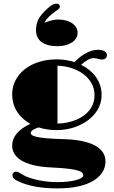

<svg xmlns="http://www.w3.org/2000/svg" viewBox="-20 -854 623 1047"><path d="M46.4 -60.1C46.4 2.9 106.9 51.8 257.8 59.1C427.2 66.4 434.1 85.9 434.1 104C434.1 117.7 388.7 139.2 292.5 139.2C228.5 139.2 164.6 126.5 119.1 106.9C109.4 102.1 99.1 95.7 91.3 91.3C82.5 85.9 75.7 82 66.9 82C58.1 82 47.9 88.9 47.9 100.1C47.9 113.3 55.7 123 78.6 134.3C141.1 163.1 210.4 173.3 295.4 173.3C473.6 173.3 555.2 106 555.2 26.9C555.2 -32.2 506.3 -89.8 328.1 -95.2C170.9 -99.6 147.5 -112.8 147.5 -130.4C147.5 -140.1 167.5 -152.3 190.9 -159.2C221.7 -149.4 255.9 -144 291.5 -144.5C415 -145 534.2 -221.7 534.2 -335.9C534.2 -409.7 489.3 -467.8 422.4 -500.5C444.8 -521.5 469.7 -537.1 490.2 -537.1C494.6 -537.1 505.9 -536.1 512.7 -533.7C522.5 -530.8 529.3 -529.3 536.6 -529.3C549.8 -529.3 563 -536.1 563 -553.2C563 -569.8 546.9 -582.5 514.2 -582.5C469.2 -582.5 424.3 -553.7 385.7 -515.6C356 -524.9 323.2 -530.3 289.6 -530.3C145.5 -530.3 46.4 -448.2 46.4 -339.4C46.4 -267.6 85.4 -211.9 145.5 -178.7C80.6 -148.9 46.4 -107.9 46.4 -60.1ZM293.5 -180.2V-495.6C389.2 -493.7 495.6 -437.5 495.6 -335C495.6 -230.5 388.2 -181.6 293.5 -180.2ZM293.5 -602.1C356.4 -602.1 403.3 -631.8 403.3 -675.3C403.3 -714.4 363.3 -747.6 296.4 -747.6C273.9 -747.6 243.2 -738.8 222.7 -730C232.9 -754.9 263.2 -777.8 279.8 -790C293.9 -800.3 307.1 -807.1 306.6 -817.4C306.2 -830.6 296.4 -835.9 281.2 -833.5C270.5 -831.5 261.2 -826.2 250.5 -817.4C208.5 -781.2 176.3 -750 176.3 -689C176.3 -633.3 218.3 -602.1 293.5 -602.1Z"/></svg>

Font: Limelight
Style: Regular
Weight: 400
Designer: Nicole Fally
Foundry: Nicole Fally
Version: Version 1.002